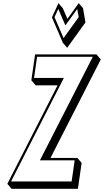

<svg xmlns="http://www.w3.org/2000/svg" viewBox="-20 -1172 663 1224"><path d="M595.3 -825H203.6L179.9 -660L207.1 -628.2L347.1 -628.2L26.8 0L54 31.8H476.7L500.4 -133.2L473.2 -165H301.8L622.5 -793.2ZM352.8 -1152 311 -1061 380.9 -899 408.2 -867.2 524.7 -1029.2 509.2 -1120.2 481.9 -1152 409.7 -1051.7 380.1 -1120.2ZM351.5 -1115 396.9 -1010 472.5 -1114.9 481.5 -1062.8 385.2 -929.1 327.6 -1062.8ZM571.7 -810 234.6 -150H456L436.6 -15H50.4L387 -675H197L216.5 -810Z"/></svg>

Font: Blink
Style: 3DObl
Weight: 400
Designer: Mew Too
Foundry: Cannot Into Space Fonts
Version: Version 001.000